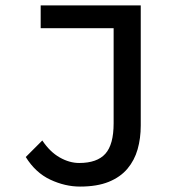

<svg xmlns="http://www.w3.org/2000/svg" viewBox="-20 -676 640 708"><path d="M275 12Q220 12 165.5 -13.5Q111 -39 75 -97L136 -158Q164 -116 200 -95.5Q236 -75 272 -75Q338 -75 368.5 -109Q399 -143 399 -221V-572H130V-656H499V-213Q499 -166 487.5 -125.5Q476 -85 450 -54Q424 -23 381 -5.5Q338 12 275 12Z"/></svg>

Font: Source Code Pro Medium
Style: Regular
Weight: 500
Monospace: yes
Designer: Paul D. Hunt, Teo Tuominen
Foundry: Adobe Systems Incorporated
Version: Version 2.030;PS 1.000;hotconv 16.6.51;makeotf.lib2.5.65220